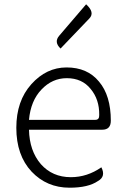

<svg xmlns="http://www.w3.org/2000/svg" viewBox="-20 -861 578 894"><path d="M304 13Q198 13 127 -62Q56 -138 56 -266Q56 -391 126 -469Q196 -547 290 -547Q387 -547 441 -481Q496 -416 496 -299Q496 -257 456 -257H115Q117 -159 170 -97Q224 -36 310 -36Q386 -36 452 -82Q474 -39 436 -18Q391 13 304 13ZM115 -303H424Q443 -303 442 -326Q443 -398 402 -447Q362 -497 291 -497Q223 -497 173 -444Q123 -392 115 -303ZM262 -635Q230 -665 256 -695L381 -841Q423 -803 396 -775Z"/></svg>

Font: Swei Half Moon CJK SC
Style: Light
Weight: 300
Version: Version 2.071